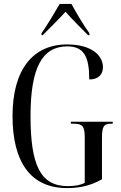

<svg xmlns="http://www.w3.org/2000/svg" viewBox="-20 -951 616 981"><path d="M192 -781V-771H198C236 -810 279 -851 315 -891C340 -860 408 -794 430 -771H437V-781C409 -819 369 -886 345 -931H285C259 -886 219 -819 192 -781ZM322 10C391 10 446 -4 501 -35V-242C501 -306 509 -319 550 -319H556V-329H342V-319H355C403 -319 413 -306 413 -245V-17C392 -5 361 0 327 0C187 0 136 -106 136 -358C136 -608 197 -714 324 -714C410 -714 436 -660 436 -545C482 -545 506 -570 506 -608C506 -666 450 -724 323 -724C147 -724 44 -594 44 -358C44 -128 133 10 322 10Z"/></svg>

Font: Noto Serif Display ExtraCondensed
Style: Regular
Weight: 400
Width: 2
Designer: Monotype Design Team
Foundry: Monotype Imaging Inc.
Version: Version 2.009